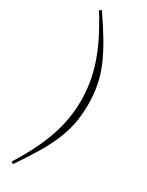

<svg xmlns="http://www.w3.org/2000/svg" viewBox="-220 -756 693 908"><g transform="rotate(30 126.0 -302.0)"><path d="M169.5 -301Q169.5 -349 162 -396.2Q154.5 -443.5 138 -493.5Q121.5 -543.5 94.5 -598Q67.5 -652.5 29 -714.5L40.5 -721.5Q84.5 -658 116 -605Q147.5 -552 168 -504Q188.5 -456 198.2 -407Q208 -358 208 -301Q208 -244.5 198.2 -195.5Q188.5 -146.5 168 -98.2Q147.5 -50 116 2.5Q84.5 55 40.5 119L29 112Q67.5 50.5 94.5 -4Q121.5 -58.5 138 -108.5Q154.5 -158.5 162 -206Q169.5 -253.5 169.5 -301Z"/></g></svg>

Font: Newsreader 60pt ExtraLight
Style: Regular
Weight: 250
Designer: Hugues Gentile
Foundry: Production Type
Version: Version 1.003